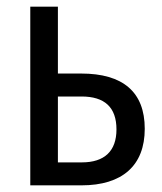

<svg xmlns="http://www.w3.org/2000/svg" viewBox="-20 -557 486 577"><path d="M71 0H225C347 0 415 -59 415 -170C415 -281 349 -336 224 -336H154V-537H71ZM154 -69V-267H225C294 -267 330 -235 330 -168C330 -103 294 -69 226 -69Z"/></svg>

Font: Noto Sans Condensed
Style: Regular
Weight: 400
Width: 3
Designer: Monotype Design Team
Foundry: Monotype Imaging Inc.
Version: Version 2.013